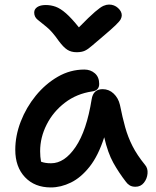

<svg xmlns="http://www.w3.org/2000/svg" viewBox="-20 -812 682 842"><path d="M203 10Q132 10 89.5 -35Q47 -80 47 -155Q47 -217 71 -279Q95 -341 137 -392.5Q179 -444 233.5 -475.5Q288 -507 350 -507Q377 -507 396 -490.5Q415 -474 415 -444Q415 -415 384 -411Q316 -401 264.5 -361.5Q213 -322 184.5 -265.5Q156 -209 156 -149Q156 -136 157 -125Q158 -114 160 -103Q177 -96 204 -96Q263 -96 311.5 -167.5Q360 -239 382 -377Q389 -421 430 -421Q458 -421 478.5 -401.5Q499 -382 506 -352Q517 -297 529 -254Q541 -211 561 -171.5Q581 -132 616 -89Q629 -74 627 -51Q625 -28 611 -10.5Q597 7 574 7Q559 7 549 1Q539 -5 532 -15Q501 -55 477 -98Q453 -141 437 -210Q411 -129 373 -81Q335 -33 291 -11.5Q247 10 203 10ZM458 -792Q481 -792 497.5 -777Q514 -762 514 -745Q514 -737 509.5 -728Q505 -719 487 -701.5Q469 -684 431 -652Q401 -627 383.5 -611.5Q366 -596 352 -589.5Q338 -583 316 -583Q292 -583 275 -594Q258 -605 238 -632Q208 -675 183.5 -694.5Q159 -714 144.5 -726Q130 -738 130 -757Q130 -772 143.5 -781Q157 -790 181 -790Q203 -790 224 -782.5Q245 -775 269.5 -753.5Q294 -732 326 -692Q372 -739 396.5 -760Q421 -781 434 -786.5Q447 -792 458 -792Z"/></svg>

Font: Shantell Sans Normal
Style: Regular
Weight: 500
Designer: Stephen Nixon, Anya Danilova, Shantell Martin
Foundry: Arrow Type
Version: Version 1.009;[a7da0bfa3]